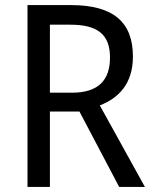

<svg xmlns="http://www.w3.org/2000/svg" viewBox="-20 -734 603 754"><path d="M259 -714H88V0H176V-296H292L448 0H549L372 -320C446 -349 502 -405 502 -512C502 -647 425 -714 259 -714ZM256 -637C362 -637 412 -600 412 -508C412 -417 364 -370 263 -370H176V-637Z"/></svg>

Font: Noto Sans Lao UI SemCond
Style: Regular
Weight: 400
Width: 4
Designer: Monotype Design Team
Foundry: Monotype Imaging Inc.
Version: Version 2.000